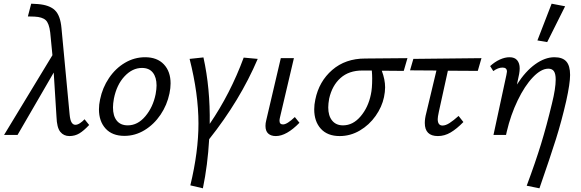

<svg xmlns="http://www.w3.org/2000/svg" viewBox="-20 -731 3149 1040"><path d="M463 -54Q434 -23 410 -8.5Q386 6 356 6Q325 6 306.5 -17Q288 -40 286 -98L271 -338L75 0H2L264 -432L252 -555Q246 -605 227.5 -622Q209 -639 167 -641L131 -642L149 -711L185 -709Q248 -704 277.5 -675.5Q307 -647 313 -579L357 -112Q360 -80 368 -67.5Q376 -55 388 -55Q400 -55 413.5 -64Q427 -73 438 -85Z M516 -139Q516 -164 522 -192Q535 -256 570.5 -308.5Q606 -361 657 -391Q708 -421 766 -421Q831 -421 867.5 -382.5Q904 -344 904 -279Q904 -254 898 -225Q885 -162 849.5 -109.5Q814 -57 763 -26Q712 5 654 5Q588 5 552 -34.5Q516 -74 516 -139ZM823 -221Q828 -249 828 -268Q828 -312 808 -337.5Q788 -363 749 -363Q697 -363 654.5 -317.5Q612 -272 597 -197Q592 -169 592 -149Q592 -103 612.5 -77.5Q633 -52 672 -52Q726 -52 767.5 -101.5Q809 -151 823 -221Z M1113 23Q1105 163 1079 289L1011 273Q1055 91 1055 -62Q1055 -223 1007 -412L1082 -420Q1119 -253 1116 -60Q1228 -224 1300 -419L1376 -412Q1280 -187 1113 23Z M1418 -49Q1418 -64 1422 -79L1501 -416H1572L1497 -97Q1494 -85 1494 -77Q1494 -57 1513 -57Q1535 -57 1577 -97L1602 -66Q1532 6 1474 6Q1448 6 1433 -7.5Q1418 -21 1418 -49Z M2167 -347 2048 -348Q2066 -300 2066 -258Q2066 -234 2060 -205Q2049 -152 2014.5 -103Q1980 -54 1929 -24Q1878 6 1820 6Q1754 6 1718 -33.5Q1682 -73 1682 -139Q1682 -164 1688 -192Q1708 -290 1779.5 -352Q1851 -414 1958 -414L2187 -416ZM1996 -306Q1996 -325 1994 -349H1942Q1870 -349 1824.5 -308.5Q1779 -268 1763 -197Q1758 -169 1758 -149Q1758 -104 1779 -78Q1800 -52 1838 -52Q1892 -52 1933.5 -101Q1975 -150 1989 -220Q1996 -251 1996 -306Z M2357 -125Q2351 -97 2351 -86Q2351 -51 2377 -51Q2394 -51 2415 -64.5Q2436 -78 2464 -103L2490 -70Q2454 -33 2421 -13.5Q2388 6 2352 6Q2281 6 2281 -65Q2281 -89 2289 -119L2344 -349L2201 -350L2219 -412L2588 -416L2568 -347L2406 -348Z M3068 -325Q3068 -279 3047 -184Q3022 -75 2991.5 22Q2961 119 2902 289L2833 275Q2880 149 2910.5 49.5Q2941 -50 2970 -171Q2990 -252 2990 -300Q2990 -331 2980.5 -345Q2971 -359 2950 -359Q2911 -359 2866.5 -312.5Q2822 -266 2784 -187Q2746 -108 2725 -18L2721 0H2653L2723 -325Q2726 -340 2726 -343Q2726 -365 2702 -365Q2678 -365 2652 -346L2635 -373Q2660 -396 2687.5 -408.5Q2715 -421 2740 -421Q2768 -421 2781.5 -404.5Q2795 -388 2795 -361Q2795 -347 2792 -330L2780 -273Q2826 -345 2879 -383Q2932 -421 2983 -421Q3027 -421 3047.5 -398Q3068 -375 3068 -325ZM2891 -512 2968 -711 3041 -697 2944 -503Z"/></svg>

Font: Ysabeau Medium
Style: Italic
Weight: 500
Italic angle: -12°
Designer: Christian Thalmann (Catharsis Fonts)
Version: Version 0.003